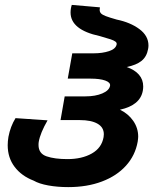

<svg xmlns="http://www.w3.org/2000/svg" viewBox="-20 -750 640 785"><path d="M117.5 -11.5Q68 -30.5 39.8 -67.8Q11.5 -105 11.5 -156.5Q11.5 -172.5 14.5 -190.5Q22.5 -233 43.5 -267L174.5 -258Q144.5 -206 138.5 -170.5Q137.5 -166 137.5 -157.5Q137.5 -122 170.5 -110.8Q203.5 -99.5 255.5 -99.5Q315 -99.5 355.5 -122.5Q396 -145.5 403.5 -189.5Q404.5 -197.5 404.5 -201Q404.5 -229.5 378.8 -244.2Q353 -259 306.5 -259H227.5L244.5 -356H329.5Q370 -356 398.2 -368Q426.5 -380 430 -399.5Q432 -413 410 -420.8Q388 -428.5 351 -428.5H257L275.5 -532H363.5Q398.5 -532 426 -541Q453.5 -550 457 -569Q458 -575.5 451.5 -580.2Q445 -585 432.2 -589.2Q419.5 -593.5 388 -602.5Q268.5 -628 268.5 -699Q268.5 -714.5 273.5 -730L388.5 -720Q388 -715 387.5 -710Q387.5 -701 393 -695.2Q398.5 -689.5 412.8 -684Q427 -678.5 457 -670Q513 -658.5 550 -631Q587 -603.5 587 -564Q587 -557 585.5 -549.5Q580 -518.5 558.8 -501.2Q537.5 -484 498 -476Q531 -464.5 548.2 -444.5Q565.5 -424.5 565.5 -396.5Q565.5 -388.5 564 -379.5Q553.5 -319.5 470.5 -301.5Q504.5 -285 524.8 -255.8Q545 -226.5 545 -191.5Q545 -185 543 -171Q533 -114.5 495 -72.5Q457 -30.5 396.5 -7.8Q336 15 259 15Q215 15 177.5 8.2Q140 1.5 117.5 -11.5Z"/></svg>

Font: JuliaMono ExtraBold
Style: Italic
Weight: 800
Italic angle: -9°
Monospace: yes
Designer: cormullion
Foundry: corm
Version: Version 0.057; ttfautohint (v1.8.4)